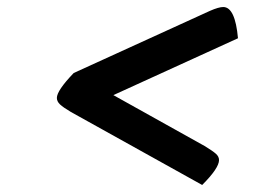

<svg xmlns="http://www.w3.org/2000/svg" viewBox="-20 -642 790 547"><path d="M616 -622Q650 -622 658 -533L303 -371L563 -226Q586 -212 595 -204Q604 -196 604 -186Q604 -163 556 -115L182 -323Q160 -336 151 -344.5Q142 -353 142 -363Q142 -384 190 -434L578 -611Q603 -622 616 -622Z"/></svg>

Font: Lemonada Light
Style: Regular
Weight: 300
Designer: Mohamed Gaber (Arabic), Eduardo Tunni (Latin)
Foundry: Kief Type Foundry
Version: Version 4.004